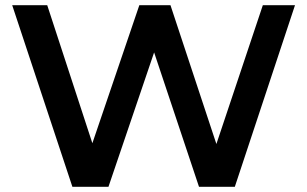

<svg xmlns="http://www.w3.org/2000/svg" viewBox="-20 -720 1184 740"><path d="M259 0 27 -700H162L336 -168L517 -700H637L814 -165L993 -700H1117L885 0H747L574 -518L398 0Z"/></svg>

Font: Montserrat Thin SemiBold
Style: Regular
Weight: 600
Version: Version 9.000